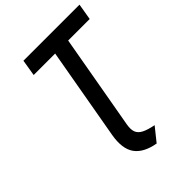

<svg xmlns="http://www.w3.org/2000/svg" viewBox="-265 -821 1179 1179"><g transform="rotate(-45 325.0 -231.0)"><path d="M382 238Q286 221 247 166Q208 111 226 7.5L332 -593.5H145.5L163 -700H650L632 -593.5H445L335.5 26Q329 63.5 337.5 87Q346 110.5 374 125Q402 139.5 453 149.5Z"/></g></svg>

Font: Overpass SemiBold
Style: Italic
Weight: 600
Italic angle: -10°
Designer: Delve Withrington, Dave Bailey, Thomas Jockin
Foundry: Delve Fonts LLC
Version: Version 4.000